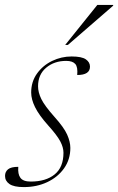

<svg xmlns="http://www.w3.org/2000/svg" viewBox="-34 -752 480 782"><path d="M40.5 -72.5Q38 -43 49 -28Q60 -12.5 91 -12.5Q153 -12.5 188.8 -41.8Q224.5 -71 224.5 -130Q224.5 -151.5 211.5 -176.2Q198.5 -201 161.5 -242Q124.5 -283.5 108.8 -315.5Q93 -347.5 93 -375Q93 -419.5 116.8 -452.5Q140.5 -485.5 178.2 -503.8Q216 -522 257.5 -522Q299 -522 315.8 -510.2Q332.5 -498.5 332.5 -480.5Q332.5 -446.5 280.5 -446.5Q283.5 -479.5 272.5 -491.5Q261.5 -504 235.5 -504Q187 -504 154 -476.2Q121 -448.5 121 -400.5Q121 -376 134.2 -348.8Q147.5 -321.5 187 -277Q226.5 -233 239.5 -203.8Q252.5 -174.5 252.5 -149.5Q252.5 -102.5 227 -66.5Q201.5 -30.5 158.5 -10.2Q115.5 10 63 10Q22.5 10 4.5 -2.5Q-13.5 -15 -13.5 -35.5Q-13.5 -52.5 -1.2 -62.5Q11 -72.5 40.5 -72.5ZM231.5 -569 362.5 -732H427V-729L242.5 -569Z"/></svg>

Font: Newsreader Display ExtraLight
Style: Italic
Weight: 275
Italic angle: -17°
Designer: Hugues Gentile
Foundry: Production Type
Version: Version 1.002